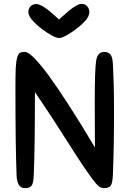

<svg xmlns="http://www.w3.org/2000/svg" viewBox="-20 -971 671 995"><path d="M153 -860Q127 -887 127 -910Q127 -927 138.5 -938.5Q150 -950 168 -950Q198 -950 265 -889L286 -870L307 -889Q375 -951 402 -951Q421 -951 432 -938.5Q443 -926 443 -908Q443 -886 419 -860Q392 -831 349 -802.5Q306 -774 286 -774Q266 -774 223 -802.5Q180 -831 153 -860ZM456 -47Q413 -105 326 -242.5Q239 -380 161 -494Q161 -208 155 -63Q153 -20 143 -8Q133 4 110 4Q68 4 66 -62Q60 -208 60 -511Q60 -581 61.5 -616.5Q63 -652 69 -672.5Q75 -693 83.5 -697.5Q92 -702 109 -702Q176 -702 472 -207Q471 -269 471 -436Q471 -608 478 -655Q485 -702 520 -702Q540 -702 551.5 -689.5Q563 -677 565 -640Q571 -526 571 -397Q571 -208 565 -63Q563 -20 553 -8Q543 4 520 4Q504 4 491.5 -6Q479 -16 456 -47Z"/></svg>

Font: Sniglet
Style: Regular
Weight: 400
Designer: Haley Fiege
Foundry: Haley Fiege, Pablo Impallari, Brenda Gallo
Version: Version 2.000